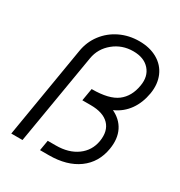

<svg xmlns="http://www.w3.org/2000/svg" viewBox="-168 -830 891 949"><g transform="rotate(30 277.5 -356.0)"><path d="M354 -712Q414 -712 457.5 -687Q501 -662 520 -617.5Q539 -573 530 -517Q520 -458 490 -416Q460 -374 412.5 -352.5Q365 -331 303 -331H258L267 -389H269Q366 -389 411.5 -423.5Q457 -458 468 -525Q478 -582 446 -618Q414 -654 353 -654Q289 -654 241.5 -615Q194 -576 184 -517L97 0H33L120 -521Q129 -577 162 -620.5Q195 -664 245 -688Q295 -712 354 -712ZM207 -59H253Q326 -59 373.5 -93.5Q421 -128 431 -187Q441 -249 407.5 -283.5Q374 -318 303 -318H255L265 -377H279Q355 -377 407 -353Q459 -329 481 -284.5Q503 -240 493 -179Q479 -94 414.5 -47Q350 0 247 0H197Z"/></g></svg>

Font: Oak Sans Light Italic
Style: Regular
Weight: 400
Italic angle: -9.5°
Foundry: Erik Kennedy, Walven
Version: Version 1.000;Glyphs 3.1.2 (3151)